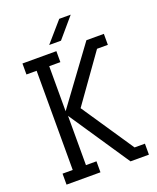

<svg xmlns="http://www.w3.org/2000/svg" viewBox="-165 -1019 916 1117"><g transform="rotate(-20 292.5 -460.5)"><path d="M340 -921H411L306 -798H233ZM496 -68 279 -390 487 -682H554V-750H446L191 -403V-682H260V-750H50V-682H113V-68H50V0H260V-68H195V-373L446 0H560V-68Z"/></g></svg>

Font: Kelly Slab
Style: Regular
Weight: 400
Designer: Denis Masharov
Foundry: Denis Masharov
Version: Version 1.001